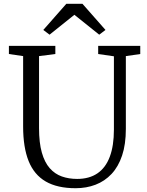

<svg xmlns="http://www.w3.org/2000/svg" viewBox="-20 -985 778 1013"><path d="M379 8Q282.5 8 221.2 -27.5Q160 -63 131 -135.2Q102 -207.5 102 -318V-689L27 -700V-743H272V-700L186 -689V-309Q186 -231.5 200.8 -179.8Q215.5 -128 242.5 -97.5Q269.5 -67 306.2 -54Q343 -41 387 -41Q451 -41 494.2 -70.5Q537.5 -100 559.2 -158Q581 -216 581 -301V-688L498 -700V-743H720V-700L644 -689V-305Q644 -223.5 624.2 -164.5Q604.5 -105.5 568.5 -67.2Q532.5 -29 484.2 -10.5Q436 8 379 8ZM241.5 -802 208.5 -827 330 -965H415L536.5 -827L503.5 -802L372.5 -907Z"/></svg>

Font: Merriweather Light 18pt Light
Style: Regular
Weight: 300
Version: Version 2.100